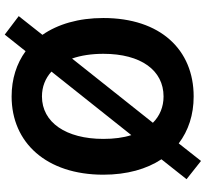

<svg xmlns="http://www.w3.org/2000/svg" viewBox="-49 -776 868 810"><g transform="rotate(90 385.0 -371.0)"><path d="M550 -491C561 -457 566 -417 566 -373C566 -215 496 -114 387 -114C346 -114 311 -128 282 -154ZM227 -241C214 -278 207 -323 207 -373C207 -532 277 -627 387 -627C431 -627 469 -611 498 -582ZM736 -724 659 -785 585 -691C531 -732 464 -754 387 -754C190 -754 56 -614 56 -373C56 -268 82 -181 127 -116L48 -16L126 43L196 -45C248 -7 313 14 387 14C582 14 717 -133 717 -373C717 -473 693 -556 652 -618Z"/></g></svg>

Font: Kinto Sans
Style: Bold
Weight: 700
Designer: Authors: Ryoko NISHIZUKA  (kana & ideographs); Paul D. Hunt (Latin, Greek & Cyrillic); Wenlong ZHANG  (bopomofo); Sandol
Foundry: Adobe Systems Incorporated, ookami Inc.
Version: Version 0.001